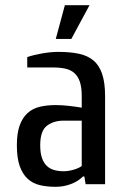

<svg xmlns="http://www.w3.org/2000/svg" viewBox="-20 -710 490 740"><path d="M195 -560 230 -690H325L255 -560ZM295 -245H225Q187 -245 161 -225.5Q135 -206 135 -150Q135 -120 142 -100.5Q149 -81 161 -70Q173 -59 189.5 -54.5Q206 -50 225 -50Q244 -50 264 -56Q284 -62 295 -70ZM195 10Q161 10 133.5 3.5Q106 -3 86.5 -21Q67 -39 56 -70Q45 -101 45 -150Q45 -197 56 -227Q67 -257 86.5 -274.5Q106 -292 133.5 -298.5Q161 -305 195 -305Q218 -305 245 -302Q272 -299 295 -295V-340Q295 -374 287.5 -395.5Q280 -417 266 -429Q252 -441 231.5 -445.5Q211 -450 185 -450H85V-490Q108 -498 141.5 -504Q175 -510 205 -510Q250 -510 283.5 -503Q317 -496 339.5 -477.5Q362 -459 373.5 -425.5Q385 -392 385 -340V0H310L305 -30H300Q281 -11 253 -0.5Q225 10 195 10Z"/></svg>

Font: Cuprum
Style: Regular
Weight: 400
Designer: Jovanny Lemonad
Foundry: Jovanny Lemonad
Version: Version 1.002